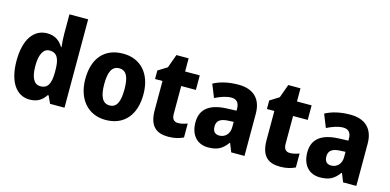

<svg xmlns="http://www.w3.org/2000/svg" viewBox="-71 -1172 3241 1595"><g transform="rotate(15 1549.0 -375.0)"><path d="M228 10C297 10 336 -20 366 -65H373L403 0H527V-760H366V-591C366 -557 369 -512 373 -479H369C339 -528 297 -560 230 -560C116 -560 41 -459 41 -275C41 -92 115 10 228 10ZM286 -120C234 -120 203 -169 203 -274C203 -375 234 -427 285 -427C352 -427 374 -377 374 -280V-258C373 -164 349 -120 286 -120Z M1132 -276C1132 -458 1030 -560 884 -560C720 -560 632 -451 632 -276C632 -105 728 10 881 10C1046 10 1132 -106 1132 -276ZM795 -276C795 -380 821 -434 882 -434C945 -434 969 -380 969 -276C969 -171 945 -115 883 -115C821 -115 795 -172 795 -276Z M1470 -121C1436 -121 1417 -142 1417 -183V-425H1543V-550H1417V-663H1312L1270 -547L1192 -498V-425H1256V-175C1256 -37 1318 10 1420 10C1475 10 1514 -1 1550 -18V-138C1523 -128 1497 -121 1470 -121Z M1875 -559C1790 -559 1718 -542 1661 -511L1706 -399C1756 -424 1804 -440 1845 -440C1889 -440 1914 -417 1914 -361V-346L1831 -343C1686 -337 1609 -280 1609 -165C1609 -57 1668 10 1763 10C1845 10 1886 -16 1928 -73H1932L1961 0H2075V-363C2075 -492 2002 -559 1875 -559ZM1870 -248 1915 -250V-204C1915 -146 1877 -109 1828 -109C1793 -109 1771 -129 1771 -172C1771 -220 1799 -245 1870 -248Z M2432 -121C2398 -121 2379 -142 2379 -183V-425H2505V-550H2379V-663H2274L2232 -547L2154 -498V-425H2218V-175C2218 -37 2280 10 2382 10C2437 10 2476 -1 2512 -18V-138C2485 -128 2459 -121 2432 -121Z M2837 -559C2752 -559 2680 -542 2623 -511L2668 -399C2718 -424 2766 -440 2807 -440C2851 -440 2876 -417 2876 -361V-346L2793 -343C2648 -337 2571 -280 2571 -165C2571 -57 2630 10 2725 10C2807 10 2848 -16 2890 -73H2894L2923 0H3037V-363C3037 -492 2964 -559 2837 -559ZM2832 -248 2877 -250V-204C2877 -146 2839 -109 2790 -109C2755 -109 2733 -129 2733 -172C2733 -220 2761 -245 2832 -248Z"/></g></svg>

Font: Noto Sans Thai Looped SemiCondensed ExtraBold
Style: Regular
Weight: 800
Width: 4
Designer: Sasikarn Vongin, Ben Mitchell
Foundry: The Fontpad Ltd
Version: Version 1.001